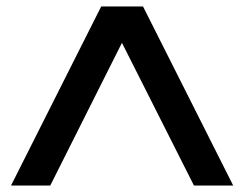

<svg xmlns="http://www.w3.org/2000/svg" viewBox="-20 -770 753 592"><path d="M578 -198H699L421 -750H292L14 -198H135L356 -638Z"/></svg>

Font: Oakes Bold
Style: Regular
Weight: 700
Designer: Samuel Oakes
Foundry: Samuel Oakes
Version: Version 1.003;PS 001.003;hotconv 1.0.88;makeotf.lib2.5.64775